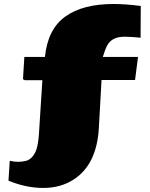

<svg xmlns="http://www.w3.org/2000/svg" viewBox="-20 -761 742 951"><path d="M140.6 15.1Q157.7 -4.9 164.8 -36.6Q171.9 -68.4 174.3 -119.6L189.9 -363.8H103Q100.1 -366.2 93.8 -368.2L100.6 -479H202.6Q216.3 -616.2 303 -678.7Q389.6 -741.2 542 -741.2Q572.8 -741.2 606.4 -738.8Q640.1 -736.3 677.2 -731.4L676.3 -574.2Q634.8 -578.6 600.1 -579.1Q565.4 -579.6 543 -567.9Q522 -556.6 511 -535.9Q500 -515.1 489.3 -479H663.6L648.9 -364.7H482.9L469.7 -128.9Q460 52.2 346.7 127Q281.7 169.9 194.8 169.9Q108.4 169.9 22 133.8L28.3 35.6Q51.3 40.5 70.8 40.5Q87.9 40.5 107.2 36.1Q126.5 31.7 140.6 15.1Z"/></svg>

Font: Seymour One
Style: Regular
Weight: 400
Designer: Vernon Adams
Foundry: Vernon Adams
Version: Version 1.100; ttfautohint (v1.8.4.7-5d5b);gftools[0.9.33]